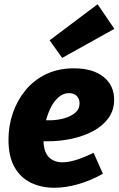

<svg xmlns="http://www.w3.org/2000/svg" viewBox="-20 -872 561 905"><path d="M236 13Q174 13 125 -11Q76 -35 48 -85Q20 -135 20 -214Q20 -279 40.5 -339Q61 -399 100.5 -447Q140 -495 197.5 -522.5Q255 -550 328 -550Q417 -550 467.5 -510Q518 -470 518 -402Q518 -353 492 -316.5Q466 -280 421.5 -255.5Q377 -231 320.5 -218.5Q264 -206 203 -206Q194 -206 185 -206Q187 -154 211 -130.5Q235 -107 274 -107Q304 -107 341.5 -119Q379 -131 421 -152L465 -53Q406 -20 347.5 -3.5Q289 13 236 13ZM305 -433Q279 -433 257.5 -415Q236 -397 221 -368Q206 -339 197 -305Q204 -305 214 -305Q249 -305 281.5 -314Q314 -323 334.5 -340.5Q355 -358 355 -385Q355 -406 342 -419.5Q329 -433 305 -433ZM273 -599 214 -682 440 -852 519 -736Z"/></svg>

Font: Bitter ExtraBold
Style: Italic
Weight: 800
Italic angle: -9°
Designer: Sol Matas, and Bitter project Authors
Foundry: Sol Matas
Version: Version 2.001